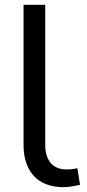

<svg xmlns="http://www.w3.org/2000/svg" viewBox="-20 -770 363 800"><path d="M168.5 -166Q168.5 -118.2 191.2 -91.1Q213.9 -64 257.8 -64Q272 -64 282.7 -65.4Q293.5 -66.9 302.2 -69.3L313.5 0Q295.9 3.9 278.6 6.8Q261.2 9.8 243.7 9.8Q205.1 9.8 174.3 -1.7Q143.6 -13.2 122.3 -35.4Q101.1 -57.6 89.6 -90.6Q78.1 -123.5 78.1 -166V-750H168.5Z"/></svg>

Font: Roboto
Style: Regular
Weight: 400
Designer: Google
Version: Version 2.001047; 2015